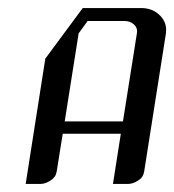

<svg xmlns="http://www.w3.org/2000/svg" viewBox="-20 -458 434 478"><path d="M43.9 0 92.8 -312 186 -438H331.1Q360.4 -438 378.9 -418.9Q393.6 -403.3 393.6 -383.8Q393.6 -377.9 393.1 -375L338.9 -30.8Q336.4 -16.1 324.2 -8.8Q311 0 297.9 0H261.2L280.8 -125H136.2L121.1 -30.8Q118.7 -16.6 106 -8.8Q92.8 0 80.1 0ZM141.1 -155.8H286.1L320.8 -375Q323.2 -388.2 313.5 -397Q304.2 -405.8 289.1 -405.8H198.2L175.8 -375Z"/></svg>

Font: Hhenum
Style: Italic
Weight: 400
Designer: T. Christopher White
Version: Version 1.0